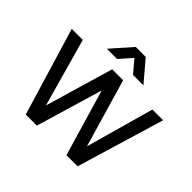

<svg xmlns="http://www.w3.org/2000/svg" viewBox="-213 -1194 1444 1444"><g transform="rotate(45 509.0 -472.0)"><path d="M234 0 23 -700H140.5L293 -155.5L453 -700H569.5L728.5 -156L881 -700H995L785 0H666.5L510 -532L352 0ZM315.5 -781 459.5 -944.5H565.5L704.5 -781H594L510.5 -879L424.5 -781Z"/></g></svg>

Font: Geologica
Style: Regular
Weight: 400
Designer: Sindre Bremnes, Frode Helland
Foundry: Monokrom Skriftforlag AS
Version: Version 1.010; ttfautohint (v1.8.4.7-5d5b);gftools[0.9.28]